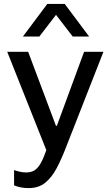

<svg xmlns="http://www.w3.org/2000/svg" viewBox="-20 -776 566 982"><path d="M127 186Q105 186 87 182.5Q69 179 52 172V94Q63 98 80 102Q97 106 113 106Q139 106 156 95.5Q173 85 187.5 60Q202 35 217 -8L17 -511H124L266 -133H271L410 -511H509L317 -21Q295 36 270.5 83Q246 130 212 158Q178 186 127 186ZM97 -589 222 -756H311L436 -589H352L235 -741H298L181 -589Z"/></svg>

Font: Chivo Medium
Style: Regular
Weight: 400
Version: Version 2.002